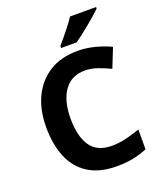

<svg xmlns="http://www.w3.org/2000/svg" viewBox="-168 -1040 973 1156"><g transform="rotate(-20 318.5 -462.0)"><path d="M393 -598Q306 -598 260 -533Q214 -468 214 -355Q214 -241 256.5 -178.5Q299 -116 393 -116Q437 -116 480.5 -126Q524 -136 575 -154V-27Q528 -8 482 1Q436 10 379 10Q269 10 197.5 -35.5Q126 -81 92 -163.5Q58 -246 58 -356Q58 -464 97 -547Q136 -630 210.5 -677Q285 -724 393 -724Q446 -724 499.5 -710.5Q553 -697 602 -674L553 -551Q513 -570 472.5 -584Q432 -598 393 -598ZM588 -924Q574 -910 551 -890Q528 -870 501.5 -848Q475 -826 449.5 -806.5Q424 -787 405 -774H306V-787Q322 -806 343.5 -831.5Q365 -857 386 -884.5Q407 -912 421 -934H588Z"/></g></svg>

Font: Noto Sans Tai Tham
Style: Bold
Weight: 700
Designer: Monotype Design Team 2013. Revised by David WIlliams 2020
Foundry: Monotype Imaging Inc.
Version: Version 2.002; ttfautohint (v1.8.4.7-5d5b)